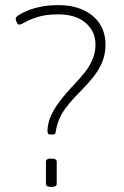

<svg xmlns="http://www.w3.org/2000/svg" viewBox="-20 -726 485 748"><path d="M179 -202Q170 -202 167.5 -205Q165 -208 165 -215Q165 -241 175.5 -268Q186 -295 209.5 -327Q233 -359 272 -400Q291 -420 309.5 -443Q328 -466 340 -493.5Q352 -521 352 -552Q352 -604 313.5 -637Q275 -670 207 -670Q159 -670 127.5 -660Q96 -650 78.5 -640Q61 -630 55 -630Q51 -630 48.5 -633Q46 -636 44.5 -640.5Q43 -645 42 -649Q41 -653 41 -654Q41 -659 53.5 -667.5Q66 -676 88 -685Q110 -694 140.5 -700Q171 -706 207 -706Q264 -706 305.5 -686.5Q347 -667 369 -632.5Q391 -598 391 -552Q391 -515 378 -484Q365 -453 343.5 -426Q322 -399 297 -374Q268 -345 249 -322Q230 -299 219 -279Q208 -259 202 -236Q197 -217 196.5 -209.5Q196 -202 185 -202ZM177 2Q168 2 163.5 -1Q159 -4 159 -10V-96Q159 -102 163.5 -105Q168 -108 177 -108H183Q192 -108 196.5 -105Q201 -102 201 -96V-10Q201 -4 196.5 -1Q192 2 183 2Z"/></svg>

Font: Asap Thin
Style: Regular
Weight: 250
Designer: Pablo Cosgaya
Foundry: Omnibus-Type
Version: Version 3.001